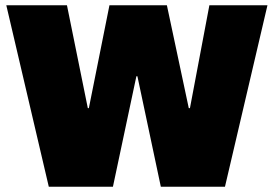

<svg xmlns="http://www.w3.org/2000/svg" viewBox="-20 -708 1038 728"><path d="M833 0H589.8L501 -418.9H497.1L408.2 0H165L3.9 -688H233.9L313 -297.9H316.9L395 -688H612.8L695.8 -297.9H700.2L773.9 -688H994.1Z"/></svg>

Font: Archivo-RBTV
Style: Regular
Weight: 500
Designer: Hector Gatti
Foundry: Hector Gatti
Version: ""